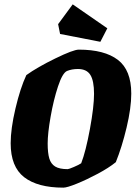

<svg xmlns="http://www.w3.org/2000/svg" viewBox="-20 -850 623 882"><path d="M29 -192Q29 -258 51 -351.5Q73 -445 101 -505Q151 -541 234 -581.5Q317 -622 342 -622Q460 -622 521.5 -575Q583 -528 583 -420Q583 -354 561.5 -264Q540 -174 512 -105Q480 -79 429.5 -52Q379 -25 333.5 -6.5Q288 12 271 12Q153 12 91 -36Q29 -84 29 -192ZM353 -100Q374 -154 393 -257Q412 -360 412 -419Q412 -479 395 -506Q378 -533 338 -533Q310 -533 288 -524Q267 -515 246.5 -453Q226 -391 212.5 -314Q199 -237 199 -191Q199 -147 206.5 -122Q214 -97 233.5 -85Q253 -73 291 -73Q296 -73 319.5 -83Q343 -93 353 -100ZM256 -694 247 -739 314 -830 473 -720 441 -658Z"/></svg>

Font: Grenze ExtraBold
Style: Italic
Weight: 800
Italic angle: -10°
Designer: Renata Polastri
Foundry: Omnibus-Type
Version: Version 1.002; ttfautohint (v1.8)